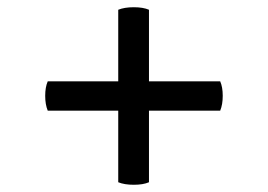

<svg xmlns="http://www.w3.org/2000/svg" viewBox="-20 -638 740 531"><path d="M307 -134V-332H112Q105 -349 105 -373Q105 -397 112 -413H307V-611Q324 -618 350 -618Q376 -618 392 -611V-413H589Q596 -397 596 -373Q596 -349 589 -332H392V-134Q376 -127 350 -127Q324 -127 307 -134Z"/></svg>

Font: Borel
Style: Regular
Weight: 400
Designer: Rosalie Wagner
Foundry: ANRT
Version: Version 1.007; ttfautohint (v1.8.4.7-5d5b)